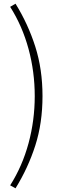

<svg xmlns="http://www.w3.org/2000/svg" viewBox="-20 -827 347 1039"><path d="M64 192 35 176Q101 72 134.5 -52Q168 -176 168 -307Q168 -438 134.5 -562Q101 -686 35 -790L64 -807Q132 -697 171 -574.5Q210 -452 210 -307Q210 -161 171 -39.5Q132 82 64 192Z"/></svg>

Font: Noto Sans TC Thin ExtraLight
Style: Regular
Weight: 250
Version: Version 2.004-H2;hotconv 1.0.118;makeotfexe 2.5.65603